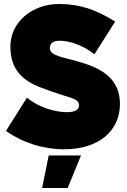

<svg xmlns="http://www.w3.org/2000/svg" viewBox="-20 -735 636 962"><path d="M301 13C474 13 581 -78 581 -215C581 -341 488 -390 397 -419C300 -450 230 -452 230 -494C230 -516 244 -531 279 -531C327 -531 396 -509 453 -463L557 -627C463 -685 384 -715 275 -715C142 -715 32 -625 32 -502C32 -381 100 -330 178 -299C325 -241 376 -247 376 -207C376 -186 358 -173 315 -173C258 -173 174 -196 115 -246L10 -79C91 -21 196 13 301 13ZM191 207H319L386 44H224Z"/></svg>

Font: Fixel Text Black
Style: Regular
Weight: 900
Width: 4
Designer: AlfaBravo + MacPaw
Foundry: Kyrylo Tkachov, Marchela Mozhyna, Serhii Makarenko, Maria Weinstein, Zakhar Kryvoshyya
Version: Version 1.211